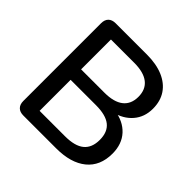

<svg xmlns="http://www.w3.org/2000/svg" viewBox="-178 -871 1037 1037"><g transform="rotate(45 341.0 -352.5)"><path d="M138 0Q111 0 96.5 -14.5Q82 -29 82 -56V-649Q82 -676 96.5 -690.5Q111 -705 138 -705H376Q449 -705 500.5 -683Q552 -661 579.5 -620Q607 -579 607 -521Q607 -457 569 -413Q531 -369 466 -354V-369Q540 -359 582 -313.5Q624 -268 624 -195Q624 -101 562 -50.5Q500 0 388 0ZM182 -80H376Q451 -80 487 -109.5Q523 -139 523 -199Q523 -259 487 -288Q451 -317 376 -317H182ZM182 -397H360Q432 -397 469 -426Q506 -455 506 -511Q506 -567 469 -596Q432 -625 360 -625H182Z"/></g></svg>

Font: Nunito SemiBold
Style: Regular
Weight: 600
Designer: Vernon Adams
Foundry: Vernon Adams
Version: Version 3.602